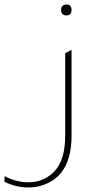

<svg xmlns="http://www.w3.org/2000/svg" viewBox="-127 -638 426 848"><path d="M167 -570Q143 -570 143 -594Q143 -618 167 -618Q189 -618 189 -594Q189 -570 167 -570ZM189 -38Q189 142 55 182Q29 190 -1 190Q-56 190 -107 165V140Q-55 167 -2 167Q49 167 87 141Q161 93 161 -38V-403L189 -418Z"/></svg>

Font: Tajawal ExtraLight
Style: Regular
Weight: 275
Designer: Boutros Fonts
Foundry: Created by Boutros International 2017
Version: Version 1.700